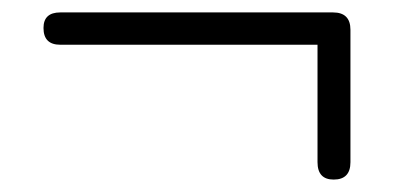

<svg xmlns="http://www.w3.org/2000/svg" viewBox="-20 -435 640 309"><path d="M517 -146Q491 -146 491 -174V-363H77Q50 -363 50 -390Q50 -415 77 -415H516Q544 -415 544 -387V-174Q544 -146 517 -146Z"/></svg>

Font: Chiron GoRound TC L
Style: Regular
Weight: 300
Designer: Ryoko NISHIZUKA 西塚涼子 (kana, bopomofo & ideographs); Paul D. Hunt (Latin, Greek & Cyrillic); Sandoll Communications 산돌커뮤니
Foundry: Adobe
Version: Version 1.000;hotconv 1.1.1;makeotfexe 2.6.0